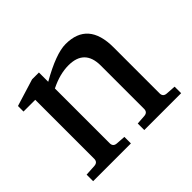

<svg xmlns="http://www.w3.org/2000/svg" viewBox="-118 -653 813 813"><g transform="rotate(-45 288.5 -246.5)"><path d="M551.8 0H331.1V-39.1L373 -42Q394 -43.5 394 -64V-323.2Q394 -420.9 297.9 -420.9Q245.6 -420.9 188 -392.1V-64Q188 -43.5 209 -42L251 -39.1V0H24.9V-39.1L74.2 -42Q95.2 -43.5 95.2 -64V-417H24.9V-450.2L147 -487.8H188V-432.1Q294.9 -493.2 353 -493.2Q486.8 -493.2 486.8 -339.8V-64Q486.8 -43.5 507.8 -42L551.8 -39.1Z"/></g></svg>

Font: Ezra SIL SR
Style: Regular
Weight: 400
Designer: Development by SIL's NRSI team. OpenType tables by Ralph Hancock ( hancock@dircon.co.uk ).
Foundry: Development by SIL's NRSI team.
Version: Version 2.51; 2007